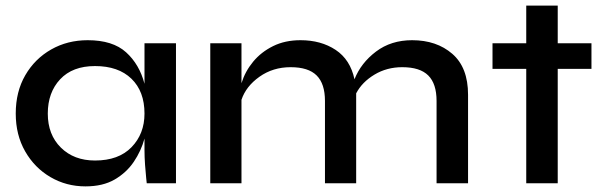

<svg xmlns="http://www.w3.org/2000/svg" viewBox="-20 -652 2149 683"><path d="M284 11Q216 11 159.5 -22Q103 -55 69.5 -113.5Q36 -172 36 -248Q36 -326 70 -384.5Q104 -443 162 -476Q220 -509 292 -509Q381 -509 428.5 -466Q476 -423 494 -354V-498H606V0H502Q502 0 500 -19Q498 -38 496 -65.5Q494 -93 494 -118V-159Q482 -115 456 -76.5Q430 -38 388 -13.5Q346 11 284 11ZM318 -81Q402 -81 448 -128.5Q494 -176 494 -248Q494 -327 447.5 -372Q401 -417 318 -417Q238 -417 194 -370Q150 -323 150 -248Q150 -173 196.5 -127Q243 -81 318 -81Z M728 -498H839V-356Q852 -398 880.5 -432.5Q909 -467 951.5 -488Q994 -509 1049 -509Q1122 -509 1174 -474.5Q1226 -440 1241 -370Q1264 -428 1317.5 -468.5Q1371 -509 1446 -509Q1533 -509 1589 -460.5Q1645 -412 1645 -315V0H1533V-293Q1533 -354 1503.5 -383.5Q1474 -413 1411 -413Q1356 -413 1312 -386.5Q1268 -360 1247 -320V-315V0H1136V-293Q1136 -354 1106.5 -383.5Q1077 -413 1014 -413Q951 -413 903 -379Q855 -345 839 -297V0H728Z M1732 -498H1852V-632H1964V-498H2084V-407H1964V0H1852V-407H1732Z"/></svg>

Font: Syne SemiBold
Style: Regular
Weight: 600
Designer: Lucas Descroix
Foundry: Bonjour Monde
Version: Version 2.200; ttfautohint (v1.8.4)